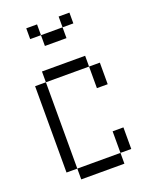

<svg xmlns="http://www.w3.org/2000/svg" viewBox="-160 -960 820 1045"><g transform="rotate(-20 250.0 -437.5)"><path d="M375 -812.5V-875H312.5V-812.5H187.5V-750H312.5V-812.5ZM125 -62.5V0H375V-62.5ZM125 -62.5Q125 -62.5 125 -562.5H62.5Q62.5 -562.5 62.5 -62.5ZM375 -62.5H437.5Q437.5 -62.5 437.5 -187.5H375Q375 -187.5 375 -62.5ZM375 -562.5Q375 -562.5 375 -437.5H437.5Q437.5 -437.5 437.5 -562.5ZM125 -562.5H375V-625H125ZM187.5 -812.5V-875H125V-812.5Z"/></g></svg>

Font: UnifontExMono
Style: Regular
Weight: 500
Version: Version 15.0.06